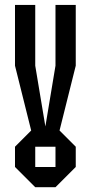

<svg xmlns="http://www.w3.org/2000/svg" viewBox="-20 -687 373 790"><path d="M208.3 -83.3H125V0H208.3ZM108.3 -150 41.7 -416.7V-666.7H125V-416.7L166.7 -166.7L208.3 -416.7V-666.7H291.7V-416.7L225 -150L291.7 -83.3V0L208.3 83.3H125L41.7 0V-83.3Z"/></svg>

Font: Yulong
Style: Regular
Weight: 400
Designer: GGBotNet
Foundry: f0n7.com
Version: 1.00